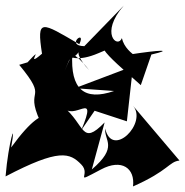

<svg xmlns="http://www.w3.org/2000/svg" viewBox="-57 -618 665 690"><path d="M283 -220 399 -182 421 -380 212 -301 353 -291C246 -254 195 -297 203 -425C174 -363 157 -320 192 -403C260 -442 188 -447 263 -366C162 -499 149 -363 297 -427L387 -465C248 -483 319 -428 449 -312L487 -422C569 -441 519 -439 408 -422C492 -393 396 -414 381 -481C366 -442 300 -498 388 -598L246 -452C175 -454 255 -516 228 -459C91 -539 74 -554 94 -425C26 -366 111 -469 42 -394L12 -385C122 -252 29 -309 87 -183C135 -148 133 -295 -17 -88C3 -200 -27 -107 -37 16C156 -85 194 -69 235 -27C273 11 200 47 306 -9C381 -49 429 -13 421 52C550 -5 550 -37 588 -41L421 -238C474 -176 346 -47 321 -156C317 -112 369 -91 273 -9L319 -178C234 -91 250 -170 169 -236C205 -175 299 -303 235 -150Z"/></svg>

Font: Asimov Silicon
Style: Regular
Weight: 400
Designer: Google
Version: Version 2.000980; 2014